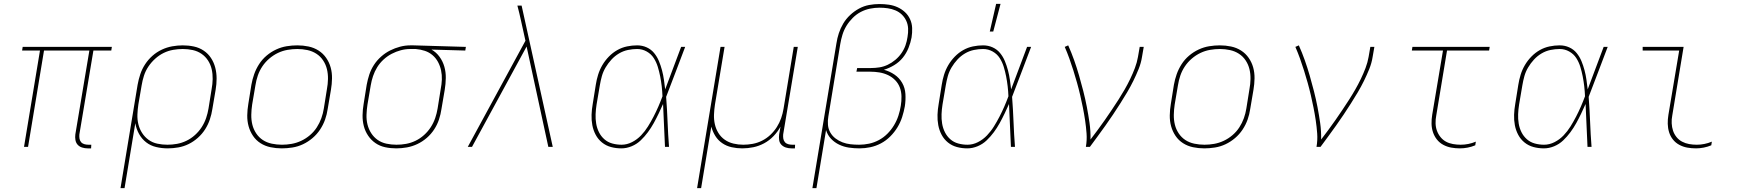

<svg xmlns="http://www.w3.org/2000/svg" viewBox="-20 -764 9040 999"><path d="M454 8H436Q421 8 407 3.5Q393 -1 384 -11Q375 -21 372.5 -35.5Q370 -50 372 -65L445 -501H209L126 0H105L188 -501H95L98 -520H562L559 -501H466L393 -65Q392 -54 393.5 -43.5Q395 -33 401.5 -25Q408 -17 418.5 -14Q429 -11 440 -11H455Z M607 215 696 -323Q701 -351 710 -378Q719 -405 735 -429.5Q751 -454 773 -473.5Q795 -493 821.5 -505.5Q848 -518 876 -523Q904 -528 931 -528Q961 -528 989 -522Q1017 -516 1040 -500.5Q1063 -485 1078 -462Q1093 -439 1100 -412Q1107 -385 1107 -355.5Q1107 -326 1102 -297L1085 -197Q1081 -170 1072 -143Q1063 -116 1047.5 -91.5Q1032 -67 1009.5 -47Q987 -27 961.5 -14.5Q936 -2 908 3Q880 8 853 8Q822 8 792.5 1Q763 -6 740.5 -23.5Q718 -41 703.5 -67Q689 -93 684 -123L628 215ZM851 -11Q876 -11 901 -15.5Q926 -20 950 -31.5Q974 -43 994.5 -61.5Q1015 -80 1029.5 -102.5Q1044 -125 1052.5 -150Q1061 -175 1065 -200L1081 -300Q1086 -326 1086.5 -352.5Q1087 -379 1081.5 -403.5Q1076 -428 1062.5 -449Q1049 -470 1028.5 -484Q1008 -498 983 -503.5Q958 -509 931 -509Q906 -509 880.5 -504.5Q855 -500 831.5 -488.5Q808 -477 787.5 -458.5Q767 -440 752 -417.5Q737 -395 729 -370Q721 -345 717 -320L700 -221Q696 -195 695 -168.5Q694 -142 700 -117.5Q706 -93 719.5 -72Q733 -51 753 -36.5Q773 -22 798.5 -16.5Q824 -11 851 -11Z M1446 8Q1416 8 1387.5 2Q1359 -4 1335.5 -19Q1312 -34 1296.5 -57Q1281 -80 1273.5 -107Q1266 -134 1266.5 -164Q1267 -194 1272 -223L1288 -323Q1293 -351 1302.5 -378Q1312 -405 1328 -430Q1344 -455 1367 -474.5Q1390 -494 1417 -506.5Q1444 -519 1472 -523.5Q1500 -528 1527 -528Q1557 -528 1585.5 -522Q1614 -516 1637.5 -501Q1661 -486 1677 -463Q1693 -440 1700.5 -413Q1708 -386 1707.5 -356Q1707 -326 1702 -297L1685 -197Q1681 -169 1671.5 -142Q1662 -115 1645.5 -90Q1629 -65 1606 -45.5Q1583 -26 1556.5 -13.5Q1530 -1 1501.5 3.5Q1473 8 1446 8ZM1447 -11Q1472 -11 1497.5 -15.5Q1523 -20 1547.5 -31.5Q1572 -43 1593 -61Q1614 -79 1628.5 -101.5Q1643 -124 1652 -149Q1661 -174 1665 -200L1681 -300Q1686 -326 1686.5 -353Q1687 -380 1681 -404.5Q1675 -429 1661 -450Q1647 -471 1626 -484.5Q1605 -498 1579.5 -503.5Q1554 -509 1527 -509Q1502 -509 1476 -504.5Q1450 -500 1426 -488.5Q1402 -477 1381 -459Q1360 -441 1345 -418.5Q1330 -396 1321.5 -371Q1313 -346 1309 -320L1292 -220Q1288 -194 1287.5 -167Q1287 -140 1293 -115.5Q1299 -91 1313 -70Q1327 -49 1347.5 -35.5Q1368 -22 1394 -16.5Q1420 -11 1447 -11Z M2042 8Q2012 8 1984 2Q1956 -4 1933.5 -19.5Q1911 -35 1895.5 -58Q1880 -81 1873 -108Q1866 -135 1866.5 -164.5Q1867 -194 1872 -223L1888 -323Q1893 -350 1901.5 -376Q1910 -402 1925.5 -426Q1941 -450 1963 -469.5Q1985 -489 2010 -501.5Q2035 -514 2061.5 -521Q2088 -528 2115 -528H2131L2404 -520L2401 -501L2225 -506Q2250 -492 2267 -468.5Q2284 -445 2292 -417Q2300 -389 2299.5 -358Q2299 -327 2294 -297L2277 -197Q2273 -169 2264 -142Q2255 -115 2239 -90.5Q2223 -66 2200.5 -46.5Q2178 -27 2151.5 -14.5Q2125 -2 2097 3Q2069 8 2042 8ZM2043 -11Q2068 -11 2093 -15.5Q2118 -20 2142 -31.5Q2166 -43 2186.5 -61.5Q2207 -80 2221.5 -102.5Q2236 -125 2244.5 -150Q2253 -175 2257 -200L2273 -300Q2278 -325 2279 -349.5Q2280 -374 2275 -397.5Q2270 -421 2259 -441.5Q2248 -462 2230.5 -477Q2213 -492 2190.5 -499.5Q2168 -507 2143 -509H2114Q2090 -509 2065.5 -502.5Q2041 -496 2018 -484Q1995 -472 1975.5 -454Q1956 -436 1942.5 -414Q1929 -392 1921 -368Q1913 -344 1909 -320L1892 -220Q1888 -194 1887 -167.5Q1886 -141 1892 -116.5Q1898 -92 1911.5 -71Q1925 -50 1945 -36Q1965 -22 1990.5 -16.5Q2016 -11 2043 -11Z M2414 0 2714 -552 2691 -656Q2687 -676 2682 -695.5Q2677 -715 2672 -735H2694L2856 0H2833L2720 -522L2436 0Z M3213 8Q3185 8 3159 1Q3133 -6 3112.5 -22.5Q3092 -39 3079.5 -62.5Q3067 -86 3062 -112.5Q3057 -139 3058 -167Q3059 -195 3064 -223L3080 -323Q3084 -349 3092 -375Q3100 -401 3114 -425Q3128 -449 3148 -469.5Q3168 -490 3192 -503.5Q3216 -517 3242.5 -522.5Q3269 -528 3295 -528Q3322 -528 3345 -517.5Q3368 -507 3383.5 -488Q3399 -469 3408.5 -446Q3418 -423 3424.5 -398.5Q3431 -374 3434.5 -349Q3438 -324 3441 -299Q3462 -354 3482.5 -409.5Q3503 -465 3524 -520H3545Q3520 -455 3495.5 -389.5Q3471 -324 3446 -260Q3451 -195 3453.5 -130Q3456 -65 3461 0H3440Q3437 -56 3435 -111.5Q3433 -167 3430 -223Q3419 -198 3407 -173Q3395 -148 3381.5 -123.5Q3368 -99 3351 -76Q3334 -53 3313.5 -33.5Q3293 -14 3266.5 -3Q3240 8 3213 8ZM3214 -11Q3242 -11 3268.5 -24.5Q3295 -38 3315.5 -59.5Q3336 -81 3351.5 -106Q3367 -131 3380.5 -157Q3394 -183 3405.5 -209.5Q3417 -236 3427 -263Q3426 -289 3423 -315Q3420 -341 3415 -366.5Q3410 -392 3402.5 -416.5Q3395 -441 3381.5 -462Q3368 -483 3345 -496Q3322 -509 3295 -509Q3272 -509 3247.5 -504Q3223 -499 3201 -486Q3179 -473 3161.5 -454Q3144 -435 3131 -413Q3118 -391 3111.5 -367.5Q3105 -344 3101 -320L3084 -220Q3080 -195 3079 -170Q3078 -145 3082 -121Q3086 -97 3096.5 -76Q3107 -55 3124.5 -39.5Q3142 -24 3165.5 -17.5Q3189 -11 3214 -11Z M3607 215 3729 -520H3750L3700 -220Q3696 -194 3695 -168Q3694 -142 3699.5 -117.5Q3705 -93 3718 -72Q3731 -51 3751 -37Q3771 -23 3796 -17Q3821 -11 3847 -11Q3871 -11 3896 -15.5Q3921 -20 3945 -32Q3969 -44 3988.5 -62.5Q4008 -81 4022 -103Q4036 -125 4044.5 -149.5Q4053 -174 4057 -199L4110 -520H4131L4055 -65Q4054 -54 4055.5 -43.5Q4057 -33 4063.5 -25Q4070 -17 4080.5 -14Q4091 -11 4102 -11H4117L4116 8H4098Q4083 8 4069 3.5Q4055 -1 4045.5 -11Q4036 -21 4034 -35.5Q4032 -50 4034 -65L4041 -105Q4027 -79 4005 -56Q3983 -33 3956 -18.5Q3929 -4 3900 2Q3871 8 3842 8Q3814 8 3787 2Q3760 -4 3738 -19Q3716 -34 3702 -56.5Q3688 -79 3681 -105L3628 215Z M4207 215 4332 -538Q4336 -565 4344.5 -591Q4353 -617 4367.5 -641.5Q4382 -666 4403.5 -686Q4425 -706 4450 -719.5Q4475 -733 4502 -738Q4529 -743 4556 -743Q4581 -743 4605 -739.5Q4629 -736 4650 -726.5Q4671 -717 4688 -701.5Q4705 -686 4715 -664.5Q4725 -643 4726 -618.5Q4727 -594 4723 -569Q4718 -542 4707 -514.5Q4696 -487 4677.5 -464Q4659 -441 4632.5 -425Q4606 -409 4579 -401Q4609 -393 4634 -376Q4659 -359 4674 -333Q4689 -307 4691 -275Q4693 -243 4688 -211Q4683 -183 4674 -155Q4665 -127 4649.5 -101.5Q4634 -76 4612 -54Q4590 -32 4563.5 -18Q4537 -4 4508.5 2Q4480 8 4452 8Q4424 8 4397 4Q4370 0 4346 -11.5Q4322 -23 4304 -42Q4286 -61 4278 -87L4228 215ZM4450 -11Q4476 -11 4502 -16.5Q4528 -22 4552.5 -35Q4577 -48 4597 -68Q4617 -88 4631.5 -112Q4646 -136 4654.5 -162Q4663 -188 4667 -214Q4671 -238 4670.5 -262.5Q4670 -287 4662 -308.5Q4654 -330 4638 -346.5Q4622 -363 4601 -373Q4580 -383 4556.5 -387Q4533 -391 4508 -391H4436L4440 -410H4512Q4534 -410 4556 -413.5Q4578 -417 4599 -427Q4620 -437 4638.5 -452.5Q4657 -468 4670.5 -487.5Q4684 -507 4691.5 -528.5Q4699 -550 4702 -572Q4706 -594 4705 -615.5Q4704 -637 4695.5 -655.5Q4687 -674 4672.5 -688Q4658 -702 4639 -710Q4620 -718 4599 -721Q4578 -724 4556 -724Q4532 -724 4507 -719Q4482 -714 4459 -702Q4436 -690 4417 -671Q4398 -652 4384.5 -630Q4371 -608 4363.5 -583.5Q4356 -559 4352 -535L4290 -158Q4286 -136 4288 -114Q4290 -92 4300.5 -74Q4311 -56 4327.5 -43.5Q4344 -31 4363.5 -23.5Q4383 -16 4405 -13.5Q4427 -11 4450 -11Z M5013 8Q4985 8 4959 1Q4933 -6 4912.5 -22.5Q4892 -39 4879.5 -62.5Q4867 -86 4862 -112.5Q4857 -139 4858 -167Q4859 -195 4864 -223L4880 -323Q4884 -349 4892 -375Q4900 -401 4914 -425Q4928 -449 4948 -469.5Q4968 -490 4992 -503.5Q5016 -517 5042.5 -522.5Q5069 -528 5095 -528Q5122 -528 5145 -517.5Q5168 -507 5183.5 -488Q5199 -469 5208.5 -446Q5218 -423 5224.5 -398.5Q5231 -374 5234.5 -349Q5238 -324 5241 -299Q5262 -354 5282.5 -409.5Q5303 -465 5324 -520H5345Q5320 -455 5295.5 -389.5Q5271 -324 5246 -260Q5251 -195 5253.5 -130Q5256 -65 5261 0H5240Q5237 -56 5235 -111.5Q5233 -167 5230 -223Q5219 -198 5207 -173Q5195 -148 5181.5 -123.5Q5168 -99 5151 -76Q5134 -53 5113.5 -33.5Q5093 -14 5066.5 -3Q5040 8 5013 8ZM5014 -11Q5042 -11 5068.5 -24.5Q5095 -38 5115.5 -59.5Q5136 -81 5151.5 -106Q5167 -131 5180.5 -157Q5194 -183 5205.5 -209.5Q5217 -236 5227 -263Q5226 -289 5223 -315Q5220 -341 5215 -366.5Q5210 -392 5202.5 -416.5Q5195 -441 5181.5 -462Q5168 -483 5145 -496Q5122 -509 5095 -509Q5072 -509 5047.5 -504Q5023 -499 5001 -486Q4979 -473 4961.5 -454Q4944 -435 4931 -413Q4918 -391 4911.5 -367.5Q4905 -344 4901 -320L4884 -220Q4880 -195 4879 -170Q4878 -145 4882 -121Q4886 -97 4896.5 -76Q4907 -55 4924.5 -39.5Q4942 -24 4965.5 -17.5Q4989 -11 5014 -11ZM5130 -600 5163 -744H5186L5148 -600Z M5630 0Q5636 -35 5633.5 -69.5Q5631 -104 5626 -137.5Q5621 -171 5614.5 -203.5Q5608 -236 5600.5 -268.5Q5593 -301 5584 -333Q5575 -365 5565 -397Q5555 -429 5544 -459.5Q5533 -490 5520 -520L5538 -528Q5555 -490 5569 -450.5Q5583 -411 5594.5 -371Q5606 -331 5616.5 -290Q5627 -249 5635 -207.5Q5643 -166 5649 -124Q5655 -82 5654 -38Q5673 -63 5692 -88.5Q5711 -114 5729 -140Q5747 -166 5764.5 -192Q5782 -218 5799 -244.5Q5816 -271 5831.5 -298Q5847 -325 5860.5 -353Q5874 -381 5885 -410Q5896 -439 5901 -468L5910 -520H5931L5922 -468Q5917 -436 5904.5 -405Q5892 -374 5877 -343.5Q5862 -313 5844.5 -283.5Q5827 -254 5808.5 -225Q5790 -196 5771 -167.5Q5752 -139 5732 -111Q5712 -83 5691.5 -55Q5671 -27 5651 0Z M6246 8Q6216 8 6187.5 2Q6159 -4 6135.5 -19Q6112 -34 6096.5 -57Q6081 -80 6073.5 -107Q6066 -134 6066.5 -164Q6067 -194 6072 -223L6088 -323Q6093 -351 6102.5 -378Q6112 -405 6128 -430Q6144 -455 6167 -474.5Q6190 -494 6217 -506.5Q6244 -519 6272 -523.5Q6300 -528 6327 -528Q6357 -528 6385.5 -522Q6414 -516 6437.5 -501Q6461 -486 6477 -463Q6493 -440 6500.5 -413Q6508 -386 6507.5 -356Q6507 -326 6502 -297L6485 -197Q6481 -169 6471.5 -142Q6462 -115 6445.5 -90Q6429 -65 6406 -45.5Q6383 -26 6356.5 -13.5Q6330 -1 6301.5 3.5Q6273 8 6246 8ZM6247 -11Q6272 -11 6297.5 -15.5Q6323 -20 6347.5 -31.5Q6372 -43 6393 -61Q6414 -79 6428.5 -101.5Q6443 -124 6452 -149Q6461 -174 6465 -200L6481 -300Q6486 -326 6486.5 -353Q6487 -380 6481 -404.5Q6475 -429 6461 -450Q6447 -471 6426 -484.5Q6405 -498 6379.5 -503.5Q6354 -509 6327 -509Q6302 -509 6276 -504.5Q6250 -500 6226 -488.5Q6202 -477 6181 -459Q6160 -441 6145 -418.5Q6130 -396 6121.5 -371Q6113 -346 6109 -320L6092 -220Q6088 -194 6087.5 -167Q6087 -140 6093 -115.5Q6099 -91 6113 -70Q6127 -49 6147.5 -35.5Q6168 -22 6194 -16.5Q6220 -11 6247 -11Z M6830 0Q6836 -35 6833.5 -69.5Q6831 -104 6826 -137.5Q6821 -171 6814.5 -203.5Q6808 -236 6800.5 -268.5Q6793 -301 6784 -333Q6775 -365 6765 -397Q6755 -429 6744 -459.5Q6733 -490 6720 -520L6738 -528Q6755 -490 6769 -450.5Q6783 -411 6794.5 -371Q6806 -331 6816.5 -290Q6827 -249 6835 -207.5Q6843 -166 6849 -124Q6855 -82 6854 -38Q6873 -63 6892 -88.5Q6911 -114 6929 -140Q6947 -166 6964.5 -192Q6982 -218 6999 -244.5Q7016 -271 7031.5 -298Q7047 -325 7060.5 -353Q7074 -381 7085 -410Q7096 -439 7101 -468L7110 -520H7131L7122 -468Q7117 -436 7104.5 -405Q7092 -374 7077 -343.5Q7062 -313 7044.5 -283.5Q7027 -254 7008.5 -225Q6990 -196 6971 -167.5Q6952 -139 6932 -111Q6912 -83 6891.5 -55Q6871 -27 6851 0Z M7576 8Q7553 8 7531 4Q7509 0 7489.5 -10.5Q7470 -21 7456.5 -38Q7443 -55 7436 -76Q7429 -97 7428.5 -120Q7428 -143 7432 -167L7488 -501H7326L7329 -520H7731L7728 -501H7509L7453 -163Q7449 -143 7449.5 -122.5Q7450 -102 7456.5 -84Q7463 -66 7475 -51Q7487 -36 7503.5 -27Q7520 -18 7540 -14.5Q7560 -11 7580 -11Q7600 -11 7620 -15Q7640 -19 7659 -27L7656 -8Q7637 0 7616.5 4Q7596 8 7576 8Z M8013 8Q7985 8 7959 1Q7933 -6 7912.5 -22.5Q7892 -39 7879.5 -62.5Q7867 -86 7862 -112.5Q7857 -139 7858 -167Q7859 -195 7864 -223L7880 -323Q7884 -349 7892 -375Q7900 -401 7914 -425Q7928 -449 7948 -469.5Q7968 -490 7992 -503.5Q8016 -517 8042.5 -522.5Q8069 -528 8095 -528Q8122 -528 8145 -517.5Q8168 -507 8183.5 -488Q8199 -469 8208.5 -446Q8218 -423 8224.5 -398.5Q8231 -374 8234.5 -349Q8238 -324 8241 -299Q8262 -354 8282.5 -409.5Q8303 -465 8324 -520H8345Q8320 -455 8295.5 -389.5Q8271 -324 8246 -260Q8251 -195 8253.5 -130Q8256 -65 8261 0H8240Q8237 -56 8235 -111.5Q8233 -167 8230 -223Q8219 -198 8207 -173Q8195 -148 8181.5 -123.5Q8168 -99 8151 -76Q8134 -53 8113.5 -33.5Q8093 -14 8066.5 -3Q8040 8 8013 8ZM8014 -11Q8042 -11 8068.5 -24.5Q8095 -38 8115.5 -59.5Q8136 -81 8151.5 -106Q8167 -131 8180.5 -157Q8194 -183 8205.5 -209.5Q8217 -236 8227 -263Q8226 -289 8223 -315Q8220 -341 8215 -366.5Q8210 -392 8202.5 -416.5Q8195 -441 8181.5 -462Q8168 -483 8145 -496Q8122 -509 8095 -509Q8072 -509 8047.5 -504Q8023 -499 8001 -486Q7979 -473 7961.5 -454Q7944 -435 7931 -413Q7918 -391 7911.5 -367.5Q7905 -344 7901 -320L7884 -220Q7880 -195 7879 -170Q7878 -145 7882 -121Q7886 -97 7896.5 -76Q7907 -55 7924.5 -39.5Q7942 -24 7965.5 -17.5Q7989 -11 8014 -11Z M8805 8Q8781 8 8759 4Q8737 0 8717.5 -10.5Q8698 -21 8684.5 -38Q8671 -55 8664.5 -76Q8658 -97 8657.5 -120Q8657 -143 8661 -167L8717 -501H8527V-520H8740L8681 -163Q8677 -143 8678 -122.5Q8679 -102 8685 -84Q8691 -66 8703 -51Q8715 -36 8732 -27Q8749 -18 8768.5 -14.5Q8788 -11 8809 -11Q8828 -11 8848 -15Q8868 -19 8887 -27L8884 -8Q8865 0 8844.5 4Q8824 8 8805 8Z"/></svg>

Font: Iosevka Thin Extended Oblique
Style: Regular
Weight: 100
Width: 7
Italic angle: -9°
Monospace: yes
Designer: Belleve Invis
Foundry: Belleve Invis
Version: Version 32.5.0; ttfautohint (v1.8.4)